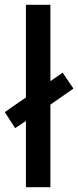

<svg xmlns="http://www.w3.org/2000/svg" viewBox="-34 -780 326 800"><path d="M74 0V-276L29 -246L-14 -313L74 -374V-760H176V-442L227 -477L272 -411L176 -344V0Z"/></svg>

Font: Noto Sans Tamil SemiCondensed Medium
Style: Regular
Weight: 500
Width: 4
Designer: Jelle Bosma - Monotype Design Team
Foundry: Monotype Imaging Inc.
Version: Version 2.004; ttfautohint (v1.8.4.7-5d5b)